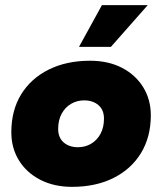

<svg xmlns="http://www.w3.org/2000/svg" viewBox="-20 -716 630 746"><path d="M260 10Q190 10 136.5 -17.5Q83 -45 53.5 -93Q24 -141 24 -202Q24 -287 62 -349Q100 -411 169 -445.5Q238 -480 330 -480Q401 -480 454 -452.5Q507 -425 536.5 -377Q566 -329 566 -268Q566 -184 528 -121.5Q490 -59 421 -24.5Q352 10 260 10ZM283 -144Q311 -144 334 -157.5Q357 -171 370.5 -196Q384 -221 384 -255Q384 -289 362.5 -307.5Q341 -326 307 -326Q279 -326 256 -312.5Q233 -299 219.5 -274Q206 -249 206 -215Q206 -181 227.5 -162.5Q249 -144 283 -144ZM287 -534 376 -696H554L411 -534Z"/></svg>

Font: Gantari Black
Style: Italic
Weight: 900
Italic angle: -10°
Version: Version 1.000